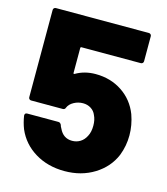

<svg xmlns="http://www.w3.org/2000/svg" viewBox="-107 -783 760 873"><g transform="rotate(15 273.5 -347.0)"><path d="M504 -323Q521 -275 521 -227Q521 -177 503 -131Q477 -69 416.5 -31.5Q356 6 277 6Q198 6 138 -30.5Q78 -67 51 -130Q40 -158 35 -190V-192Q35 -203 47 -203H193Q202 -203 207 -193Q208 -187 214 -177Q233 -136 275 -136Q296 -136 313 -146.5Q330 -157 340 -177Q351 -197 351 -227Q351 -255 341 -275Q334 -293 317.5 -303.5Q301 -314 280 -314Q257 -314 237 -303Q217 -292 210 -275Q207 -265 197 -265H48Q43 -265 39.5 -268.5Q36 -272 36 -277V-688Q36 -693 39.5 -696.5Q43 -700 48 -700H486Q491 -700 494.5 -696.5Q498 -693 498 -688V-570Q498 -565 494.5 -561.5Q491 -558 486 -558H207Q202 -558 202 -553V-436Q202 -433 203.5 -432.5Q205 -432 205 -432Q207 -432 208 -433Q249 -457 301 -457Q372 -457 426 -421Q480 -385 504 -323Z"/></g></svg>

Font: LinhAnh ExtBd
Style: Regular
Weight: 800
Designer: Jeremy Tribby
Foundry: Tribby Type
Version: Version 1.408